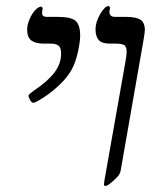

<svg xmlns="http://www.w3.org/2000/svg" viewBox="-20 -609 535 635"><path d="M124 -464.8Q97.7 -464.8 83.7 -475.1Q69.8 -485.4 69.8 -511.2Q69.8 -527.3 77.9 -545.9Q85.9 -564.5 96.7 -575.7Q107.4 -586.9 115.2 -586.9Q121.1 -586.9 121.1 -579.1Q119.1 -573.2 119.1 -565.9Q119.1 -553.2 134.8 -553.2H170.9Q215.3 -553.2 230.2 -539.8Q245.1 -526.4 245.1 -491.2Q245.1 -471.7 237.8 -437.5Q230.5 -403.3 216.8 -378.4Q203.1 -353.5 177 -328.6Q150.9 -303.7 123.8 -286.4Q96.7 -269 89.8 -269Q85 -269 79.6 -278.1Q74.2 -287.1 74.2 -293Q75.7 -297.9 91.8 -309.1Q137.7 -339.8 159.9 -369.1Q182.1 -398.4 182.1 -431.2Q182.1 -451.2 173.8 -458Q165.5 -464.8 146 -464.8ZM398.9 -437Q398.9 -455.6 390.1 -460.2Q381.3 -464.8 362.8 -464.8H342.8Q316.4 -464.8 306.2 -477.1Q295.9 -489.3 295.9 -512.2Q295.9 -535.6 311.3 -562.3Q326.7 -588.9 338.9 -588.9Q343.8 -588.9 343.8 -580.1Q341.8 -574.2 341.8 -567.9Q341.8 -563.5 345.7 -558.3Q349.6 -553.2 360.8 -553.2H396Q429.7 -553.2 444.3 -543.9Q459 -534.7 459 -509.8Q459 -502.4 454.6 -476.1L378.9 -43.9Q377 -32.2 364.3 -20Q351.6 -7.8 342.8 -1Q334 5.9 328.6 5.9Q323.7 5.9 323.7 1L325.7 -14.2L394.5 -402.8Q398.9 -427.2 398.9 -437Z"/></svg>

Font: Liberation Serif
Style: Italic
Weight: 400
Italic angle: -16.333°
Designer: Steve Matteson
Foundry: Ascender Corporation
Version: Version 2.1.5